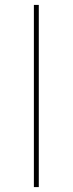

<svg xmlns="http://www.w3.org/2000/svg" viewBox="-20 -762 296 782"><path d="M118 0V-742H138V0Z"/></svg>

Font: Montserrat Alternates Thin
Style: Regular
Weight: 100
Designer: Julieta Ulanovsky
Foundry: Julieta Ulanovsky
Version: Version 9.000